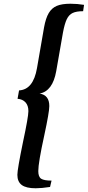

<svg xmlns="http://www.w3.org/2000/svg" viewBox="-20 -814 470 1028"><path d="M73 122Q73 93 103 -53Q132 -188 132 -219Q132 -249 116.5 -266Q101 -283 74 -285L82 -330Q158 -334 178 -449L216 -668Q225 -717 241 -744Q257 -771 284 -782.5Q311 -794 357 -794Q394 -794 430 -788L425 -754Q389 -754 369 -744.5Q349 -735 337.5 -711Q326 -687 317 -639L281 -433Q262 -326 192 -313Q244 -305 244 -246Q244 -214 217 -89Q185 57 185 102Q185 133 200.5 143Q216 153 256 153L248 187Q203 194 171 194Q120 194 96.5 176.5Q73 159 73 122Z"/></svg>

Font: Sansita SW
Style: Italic
Weight: 400
Italic angle: -11°
Designer: Pablo Cosgaya
Foundry: Omnibus-Type
Version: Version 1.000